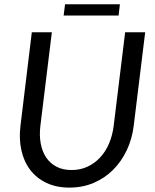

<svg xmlns="http://www.w3.org/2000/svg" viewBox="-20 -867 725 896"><path d="M68 0ZM314 -73.5Q354.5 -73.5 388 -89Q421.5 -104.5 447 -131.8Q472.5 -159 488.8 -197Q505 -235 510.5 -280L564 -716.5H657.5L604 -280Q596.5 -218.5 571.5 -165.8Q546.5 -113 507.5 -74.2Q468.5 -35.5 417 -13.5Q365.5 8.5 304 8.5Q243 8.5 196.8 -13.5Q150.5 -35.5 121 -74.2Q91.5 -113 79.8 -165.8Q68 -218.5 75.5 -280L128.5 -716.5H222L168.5 -280.5Q163 -235.5 170 -197.5Q177 -159.5 195.5 -132Q214 -104.5 243.8 -89Q273.5 -73.5 314 -73.5ZM283.5 -847H539.5L533.5 -794.5H277Z"/></svg>

Font: Lato
Style: Italic
Weight: 400
Italic angle: -7°
Designer: Lukasz Dziedzic
Foundry: tyPoland Lukasz Dziedzic
Version: Version 2.007; 2014-02-27